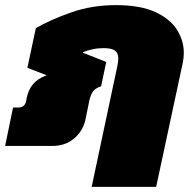

<svg xmlns="http://www.w3.org/2000/svg" viewBox="-61 -570 756 750"><path d="M297 160 397 -310Q399 -319 400 -327Q401 -335 401 -342Q401 -363 388 -372.5Q375 -382 343 -382Q321 -382 300.5 -377.5Q280 -373 263 -366V-364L354 -328L334 -233Q312 -226 302.5 -213Q293 -200 288 -177L273 -104Q263 -58 228.5 -29Q194 0 144 0H-41L-10 -150H10Q36 -150 41 -175L43 -186Q49 -218 67.5 -240.5Q86 -263 121 -276L46 -305L79 -460Q136 -493 217 -521.5Q298 -550 392 -550Q487 -550 545.5 -523Q604 -496 630.5 -453.5Q657 -411 657 -364Q657 -354 656 -344.5Q655 -335 653 -325L549 160Z"/></svg>

Font: Kanit Black
Style: Italic
Weight: 900
Italic angle: -12°
Designer: Katatrad Team
Foundry: CadsonDemak
Version: Version 2.000; ttfautohint (v1.8.3)